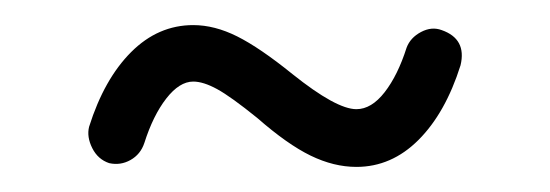

<svg xmlns="http://www.w3.org/2000/svg" viewBox="-20 -640 438 153"><path d="M264 -507Q246 -507 227.5 -516Q209 -525 185 -546Q164 -563 153 -569Q142 -575 134 -575Q123 -575 112.5 -561.5Q102 -548 95 -526Q92 -517 84 -512.5Q76 -508 67 -510Q58 -513 53.5 -522Q49 -531 51 -539Q63 -577 84.5 -598.5Q106 -620 134 -620Q151 -620 169 -611Q187 -602 213 -581Q248 -553 264 -553Q276 -553 286.5 -566.5Q297 -580 304 -602Q307 -610 315.5 -614.5Q324 -619 332 -616Q352 -609 347 -588Q335 -550 313.5 -528.5Q292 -507 264 -507Z"/></svg>

Font: Zen Kurenaido
Style: ARC
Weight: 400
Designer: Yoshimichi Ohira
Foundry: Positype
Version: Version 1.001